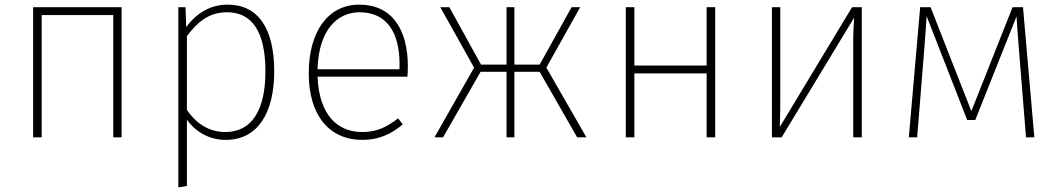

<svg xmlns="http://www.w3.org/2000/svg" viewBox="-20 -593 4566 829"><path d="M469 0H505V-562H123V0H160V-528H469Z M963 -573C884 -573 825 -532 784 -476L781 -562H750V216L787 210V-76C821 -28 879 11 955 11C1091 11 1164 -103 1164 -285C1164 -471 1094 -573 963 -573ZM953 -23C880 -23 826 -62 787 -118V-437C833 -498 881 -540 961 -540C1069 -540 1126 -455 1126 -285C1126 -114 1065 -23 953 -23Z M1741 -306C1741 -467 1672 -573 1531 -573C1399 -573 1313 -460 1313 -276C1313 -95 1402 11 1544 11C1616 11 1669 -14 1719 -56L1699 -82C1649 -44 1608 -23 1544 -23C1437 -23 1358 -96 1351 -262H1739C1740 -272 1741 -289 1741 -306ZM1705 -294H1351C1356 -465 1437 -540 1533 -540C1652 -540 1705 -449 1705 -319Z M2485 -562H2448L2310 -314H2201V-562H2167V-314H2057L1920 -562H1881L2027 -301L1856 0H1893L2055 -283H2167V0H2201V-283H2310L2472 0H2512L2339 -301Z M3031 0H3068V-562H3031V-310H2719V-562H2682V0H2719V-276H3031Z M3701 -562H3659L3347 -45C3349 -95 3349 -135 3349 -178V-562H3313V0H3355L3668 -517C3666 -485 3664 -456 3664 -415V0H3701Z M4397 -562H4352L4174 -113L3998 -562H3953L3904 0H3940L3970 -372C3975 -432 3978 -481 3981 -523L4156 -75H4191L4369 -522C4372 -478 4375 -433 4380 -372L4410 0H4446Z"/></svg>

Font: Glow Sans SC Normal ExtraLight
Style: Regular
Weight: 200
Designer: Ryoko NISHIZUKA (kana, bopomofo & ideographs); Paul D. Hunt (Latin, Greek & Cyrillic); Sandoll Communications, Soo-young
Version: Version 0.93